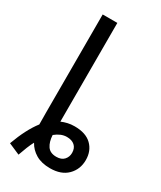

<svg xmlns="http://www.w3.org/2000/svg" viewBox="-199 -828 775 926"><g transform="rotate(30 188.0 -365.5)"><path d="M71.8 28.8 8.8 1.5Q43.5 -93.3 85.9 -147.5Q85.9 -161.6 85.7 -178.5Q85.4 -195.3 85.4 -211.9V-759.8H167V-210Q182.6 -216.8 200.2 -220.9Q217.8 -225.1 238.8 -225.1Q301.3 -225.1 333.7 -193.4Q366.2 -161.6 366.2 -110.8Q366.2 -59.1 332 -24.7Q297.9 9.8 235.4 9.8Q188 9.8 156.2 -9Q124.5 -27.8 107.9 -58.6Q98.6 -41.5 89.4 -18.6Q80.1 4.4 71.8 28.8ZM234.4 -53.2Q262.7 -53.2 277.1 -69.1Q291.5 -85 291.5 -107.4Q291.5 -133.8 275.6 -147.9Q259.8 -162.1 231.9 -162.1Q214.8 -162.1 198.7 -155.3Q182.6 -148.4 167 -135.7Q168.9 -98.6 184.3 -75.9Q199.7 -53.2 234.4 -53.2Z"/></g></svg>

Font: Open Sans
Style: Regular
Weight: 400
Designer: Monotype Design Team
Foundry: Monotype Imaging Inc.
Version: Version 3.000; ttfautohint (v1.8.4)